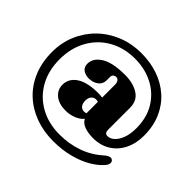

<svg xmlns="http://www.w3.org/2000/svg" viewBox="-194 -929 1311 1311"><g transform="rotate(45 461.0 -274.0)"><path d="M711.5 -135.5Q736 -135.5 759.2 -156.2Q782.5 -177 797.5 -216.8Q812.5 -256.5 812.5 -313Q812.5 -415.5 767.2 -489.2Q722 -563 644.5 -603Q567 -643 471 -643Q364 -643 282.2 -596.2Q200.5 -549.5 154.5 -466.5Q108.5 -383.5 108.5 -275.5Q108.5 -166 154.8 -84.2Q201 -2.5 283.2 43Q365.5 88.5 472.5 88.5Q562 88.5 643.8 60Q725.5 31.5 794 -31.5Q808 -42.5 822.8 -46.8Q837.5 -51 848.5 -40.5Q858 -31.5 855.8 -16.2Q853.5 -1 839 15Q808 51.5 754.8 82.5Q701.5 113.5 629.8 132.2Q558 151 472 151Q378.5 151 299 121.5Q219.5 92 160.5 36.5Q101.5 -19 69 -97.8Q36.5 -176.5 36.5 -275.5Q36.5 -363.5 69 -440.8Q101.5 -518 160.5 -576.2Q219.5 -634.5 299.8 -667.5Q380 -700.5 476 -700.5Q561.5 -700.5 636 -674.8Q710.5 -649 766.5 -599.2Q822.5 -549.5 854 -477.5Q885.5 -405.5 885.5 -314Q885.5 -238 856.2 -179.8Q827 -121.5 774.2 -88.8Q721.5 -56 650 -56Q602.5 -56 566.8 -69.2Q531 -82.5 518 -110Q496.5 -84 460 -70Q423.5 -56 384 -56Q321 -56 283 -86.8Q245 -117.5 245 -166.5Q245 -226 299 -262.5Q353 -299 459 -299Q484.5 -299 499 -295.5V-420.5Q499 -438.5 491.2 -451Q483.5 -463.5 468 -463.5Q454.5 -463.5 446 -455.5Q437.5 -447.5 437.5 -433.5V-401.5Q437.5 -364.5 409 -344Q380.5 -323.5 341.5 -323.5Q310.5 -323.5 287.2 -339.2Q264 -355 264 -388.5Q264 -443 322.5 -479.8Q381 -516.5 501 -516.5Q579 -516.5 631 -483.5Q683 -450.5 683 -381V-170.5Q683 -154 689.2 -144.8Q695.5 -135.5 711.5 -135.5ZM432 -200.5Q432 -172 444.8 -156.5Q457.5 -141 478 -141Q490 -141 499 -144.5V-255Q489.5 -258 477.5 -258Q459.5 -258 445.8 -243Q432 -228 432 -200.5Z"/></g></svg>

Font: Fraunces 72pt Soft Black
Style: Regular
Weight: 900
Version: Version 1.000;[b76b70a41]